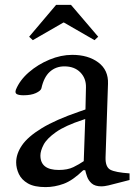

<svg xmlns="http://www.w3.org/2000/svg" viewBox="-20 -754 556 784"><path d="M166 10Q120 10 94 -5Q68 -20 57 -43.5Q46 -67 46 -91Q46 -126 70 -161Q94 -196 150.5 -230.5Q207 -265 303 -298L329 -307L331 -397Q332 -434 308 -458.5Q284 -483 243 -483Q208 -483 183.5 -461Q159 -439 149 -393Q146 -383 126.5 -374Q107 -365 76 -365Q58 -365 49 -369.5Q40 -374 45 -388Q61 -427 98 -459Q135 -491 182 -510.5Q229 -530 275 -530Q340 -530 381.5 -499Q423 -468 421 -412L411 -111Q410 -72 430.5 -61Q451 -50 509 -46V-19L474 -10Q441 -1 423 3Q405 7 395 7Q368 7 354.5 -5Q341 -17 335.5 -33Q330 -49 328 -59H320Q277 -17 240 -3.5Q203 10 166 10ZM220 -60Q256 -60 279.5 -71.5Q303 -83 322 -96L328 -268L319 -265Q246 -241 208.5 -214.5Q171 -188 158 -163Q145 -138 145 -119Q145 -60 220 -60ZM114 -590 99 -604 209 -734H270L381 -604L366 -590L241 -662H239Z"/></svg>

Font: Hedvig Letters Serif 18pt
Style: Regular
Weight: 400
Designer: Alexander Örn & Tor Weibull
Foundry: Kanon Foundry
Version: Version 1.000